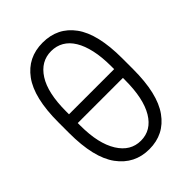

<svg xmlns="http://www.w3.org/2000/svg" viewBox="-212 -816 925 925"><g transform="rotate(-45 250.5 -353.5)"><path d="M32.7 -318.5V-392.8Q32.7 -558.6 90.9 -638.1Q148.8 -717.3 250.4 -717.3Q352.6 -717.3 410.5 -638.1Q468.4 -558.9 468.4 -392.8V-318.5Q468.4 -151.3 410.5 -71Q352.6 9.9 251.4 9.9Q150.9 9.9 91.6 -71Q32.7 -151.3 32.7 -318.5ZM96.2 -383.2H403.8V-403.1Q403.8 -465.9 393.1 -513.7Q382.5 -561.4 362.7 -593.9Q343 -626.4 314.6 -642.9Q286.2 -659.4 250.4 -659.4Q180 -659.4 138.1 -594.1Q96.2 -528.8 96.2 -403.1ZM96.2 -323.5V-307.9Q96.2 -244 106.9 -196.9Q117.5 -149.9 138.8 -115.4Q180.8 -47.9 251.4 -47.9Q322.8 -47.9 363.3 -115.4Q403.8 -183.2 403.8 -307.9V-323.5Z"/></g></svg>

Font: Inter P Light
Style: Regular
Weight: 300
Designer: Rasmus Andersson
Foundry: rsms
Version: Version 3.018;git-588b23468